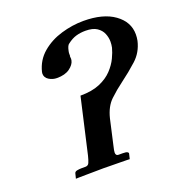

<svg xmlns="http://www.w3.org/2000/svg" viewBox="-121 -762 818 868"><g transform="rotate(-20 288.0 -328.5)"><path d="M573 -490Q561 -438 523.5 -404Q486 -370 444 -339Q410 -314 379.5 -285Q349 -256 336 -203L308 -79Q303 -59 303 -50Q303 -35 316 -35H336Q353 -35 358.5 -31.5Q364 -28 363 -24L357 1Q357 1 343.5 0.5Q330 0 309 0Q288 0 266.5 -0.5Q245 -1 230 -1Q214 -1 191.5 -0.5Q169 0 147.5 0Q126 0 112 0.5Q98 1 98 1L104 -23Q106 -31 117 -33Q128 -35 138 -35H157Q170 -35 175 -46.5Q180 -58 185 -78L246 -345Q302 -345 339.5 -361Q377 -377 400.5 -402Q424 -427 436.5 -453.5Q449 -480 454 -500Q457 -514 457 -528Q457 -548 449 -567.5Q441 -587 421.5 -600Q402 -613 367 -613Q343 -613 322 -607Q301 -601 279 -584Q274 -581 270.5 -573Q267 -565 265 -555Q263 -547 263 -541Q263 -535 263 -529H262Q264 -513 262 -508Q258 -489 235.5 -472.5Q213 -456 174 -456Q153 -456 135.5 -467Q118 -478 118 -497Q118 -502 119 -505Q132 -558 172 -592Q212 -626 266 -642Q320 -658 373 -658Q468 -658 522 -619Q576 -580 576 -520Q576 -505 573 -490Z"/></g></svg>

Font: Libertinus Serif SemiBold
Style: Italic
Weight: 600
Italic angle: -11.5°
Designer: Philipp H. Poll, Khaled Hosny
Foundry: Caleb Maclennan
Version: Version 7.051;RELEASE